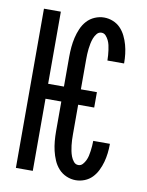

<svg xmlns="http://www.w3.org/2000/svg" viewBox="-85 -804 669 873"><g transform="rotate(10 250.0 -367.5)"><path d="M325 8Q303 8 282 -1Q261 -10 246 -26.5Q231 -43 222 -64Q213 -85 208 -106.5Q203 -128 201 -150.5Q199 -173 199 -195V-333H126V0H48V-735H126V-402H199V-540Q199 -562 201 -584.5Q203 -607 208 -628.5Q213 -650 222 -671Q231 -692 246 -708.5Q261 -725 282 -734Q303 -743 325 -743Q346 -743 366 -735Q386 -727 400.5 -712Q415 -697 424.5 -677.5Q434 -658 439.5 -638Q445 -618 447.5 -597Q450 -576 450 -555Q450 -554 450 -554Q450 -554 450 -553H373Q373 -553 373 -553.5Q373 -554 373 -554Q373 -565 372 -577Q371 -589 369.5 -600.5Q368 -612 365.5 -623Q363 -634 358 -644.5Q353 -655 345 -664Q337 -673 325 -673Q312 -673 303.5 -662.5Q295 -652 290.5 -640Q286 -628 283.5 -615.5Q281 -603 279.5 -590.5Q278 -578 277.5 -565.5Q277 -553 277 -540V-403H351V-332H277V-195Q277 -182 277.5 -169.5Q278 -157 279.5 -144.5Q281 -132 283.5 -119.5Q286 -107 290.5 -95Q295 -83 303.5 -72.5Q312 -62 325 -62Q337 -62 345 -71Q353 -80 358 -90.5Q363 -101 365.5 -112Q368 -123 369.5 -134.5Q371 -146 372 -158Q373 -170 373 -181Q373 -181 373 -181.5Q373 -182 373 -182H450Q450 -181 450 -181Q450 -181 450 -180Q450 -159 447.5 -138Q445 -117 439.5 -97Q434 -77 424.5 -57.5Q415 -38 400.5 -23Q386 -8 366 0Q346 8 325 8Z"/></g></svg>

Font: Zed Mono
Style: Regular
Weight: 400
Monospace: yes
Designer: Belleve Invis
Foundry: Belleve Invis
Version: Version 1.0.0; ttfautohint (v1.8.4)